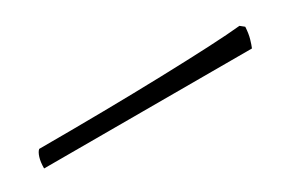

<svg xmlns="http://www.w3.org/2000/svg" viewBox="1 -183 624 416"><g transform="rotate(-30 312.5 25.0)"><path d="M47 53Q47 37 50.5 26Q54 15 59 11Q141 11 219.5 10Q298 9 366.5 7Q435 5 487 2.5Q539 0 568 -3L578 5Q577 22 573.5 34Q570 46 567 53Z"/></g></svg>

Font: Texturina 12pt ExtraLight
Style: Regular
Weight: 250
Designer: Guillermo Torres Carreño
Foundry: Omnibus-Type
Version: Version 1.002